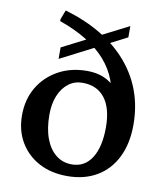

<svg xmlns="http://www.w3.org/2000/svg" viewBox="-86 -839 788 922"><g transform="rotate(10 307.5 -377.5)"><path d="M304 13Q225 13 166 -18.5Q107 -50 73.5 -106.5Q40 -163 40 -237Q40 -315 75 -374Q110 -433 171.5 -467Q233 -501 312 -501Q358 -501 393.5 -486Q429 -471 458 -439H505V-249H447Q447 -342 409 -391.5Q371 -441 300 -441Q261 -441 231.5 -418.5Q202 -396 185.5 -356Q169 -316 169 -263Q169 -196 187 -147.5Q205 -99 238 -72.5Q271 -46 316 -46Q378 -46 412.5 -99.5Q447 -153 447 -249V-367Q447 -485 370.5 -573Q294 -661 142 -714V-723L159 -768H163Q361 -709 468 -583.5Q575 -458 575 -284Q575 -193 542 -126Q509 -59 448 -23Q387 13 304 13ZM166 -534V-590L478 -749V-694Z"/></g></svg>

Font: Platypi Light Medium
Style: Regular
Weight: 500
Version: Version 1.200